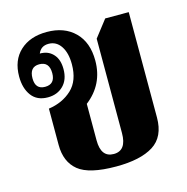

<svg xmlns="http://www.w3.org/2000/svg" viewBox="-89 -645 722 741"><g transform="rotate(-15 272.0 -274.5)"><path d="M487 -131V-552H393L341 -485V-108Q341 -38 290 -38Q239 -38 239 -106V-252Q314 -310 314 -405Q314 -478 272.5 -519Q231 -560 161 -560Q94 -560 54 -523Q14 -486 14 -421Q14 -374 36 -344.5Q58 -315 101 -315Q139 -315 163 -339Q187 -363 187 -405Q187 -442 169 -463Q151 -484 123 -486Q118 -487 114 -486Q125 -514 156 -514Q187 -514 205 -487Q223 -460 223 -415Q223 -349 186 -314.5Q149 -280 93 -272V-127Q93 -59 136 -24Q179 11 287 11Q384 11 435.5 -21.5Q487 -54 487 -131ZM101 -357Q62 -357 62 -401Q62 -447 101 -447Q141 -447 141 -401Q141 -357 101 -357Z"/></g></svg>

Font: Noto Serif Thai Condensed Extra
Style: Regular
Weight: 800
Width: 3
Designer: Monotype Design Team
Foundry: Monotype Imaging Inc.
Version: Version 1.901